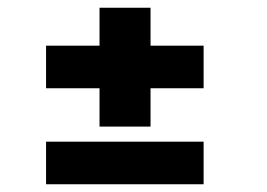

<svg xmlns="http://www.w3.org/2000/svg" viewBox="-20 -546 690 496"><path d="M99 -318V-428H506V-318ZM99 -70V-180H506V-70ZM237.1 -219V-526H368.9V-219Z"/></svg>

Font: Trispace Thin
Style: Regular
Weight: 100
Designer: Tyler Finck
Foundry: Etcetera Type Company
Version: Version 1.210